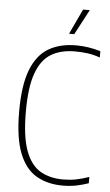

<svg xmlns="http://www.w3.org/2000/svg" viewBox="-62 -984 590 1033"><g transform="rotate(5 232.5 -467.5)"><path d="M317 9Q235 9 174.8 -25.8Q114.5 -60.5 81.8 -143Q49 -225.5 49 -369Q49 -510.5 81.5 -593.8Q114 -677 175.5 -713Q237 -749 324 -749Q390 -749 456 -729V-695Q418.5 -708 386.2 -712Q354 -716 320 -716Q244.5 -716 192 -684.8Q139.5 -653.5 112.2 -578.2Q85 -503 85 -371Q85 -235.5 113 -160Q141 -84.5 192.8 -54.2Q244.5 -24 316 -24Q352 -24 385 -30.2Q418 -36.5 456 -50V-16Q427 -5.5 392 1.8Q357 9 317 9ZM280 -808 344 -944H380L308 -808Z"/></g></svg>

Font: Encode Sans Condensed Thin
Style: Regular
Weight: 100
Width: 3
Designer: Multiple Designers
Foundry: Impallari Type
Version: Version 3.000; ttfautohint (v1.8.3) -l 8 -r 50 -G 200 -x 14 